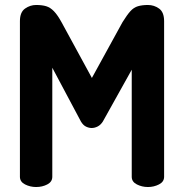

<svg xmlns="http://www.w3.org/2000/svg" viewBox="-20 -751 739 771"><path d="M125 0Q101 0 80.5 -10.5Q60 -21 60 -41V-666Q60 -702 80.5 -716.5Q101 -731 125 -731Q149 -731 165.5 -726Q182 -721 196.5 -706Q211 -691 227 -662L349 -438L472 -662Q490 -691 503.5 -706Q517 -721 534 -726Q551 -731 574 -731Q599 -731 619 -716.5Q639 -702 639 -666V-41Q639 -21 618.5 -10.5Q598 0 574 0Q550 0 529.5 -10.5Q509 -21 509 -41V-471L393 -263Q384 -249 372 -243Q360 -237 348 -237Q337 -237 325.5 -242.5Q314 -248 305 -263L190 -479V-41Q190 -21 170 -10.5Q150 0 125 0Z"/></svg>

Font: Dosis ExtraLight
Style: Bold
Weight: 700
Version: Version 3.001; ttfautohint (v1.8.2)